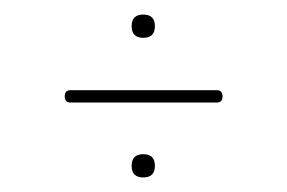

<svg xmlns="http://www.w3.org/2000/svg" viewBox="-20 -319 395 264"><path d="M278 -195Q286 -195 286 -186.5Q286 -178 278 -178H77Q69 -178 69 -186.5Q69 -195 77 -195ZM177 -75Q161 -75 161 -91Q161 -107 177 -107Q193 -107 193 -91Q193 -75 177 -75ZM177 -267Q161 -267 161 -283Q161 -299 177 -299Q193 -299 193 -283Q193 -267 177 -267Z"/></svg>

Font: Flamenco Light
Style: Regular
Weight: 300
Designer: Luciano Vergara
Foundry: Luciano Vergara
Version: Version 1.003